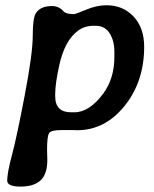

<svg xmlns="http://www.w3.org/2000/svg" viewBox="-20 -497 584 727"><path d="M249 -71.8H261.7Q318.8 -71.8 371.6 -143.6Q413.1 -200.2 413.1 -282.2V-300.8Q413.1 -342.8 395 -371.1Q377 -399.4 342.8 -399.4H334Q300.8 -399.4 275.4 -380.9Q225.1 -343.8 204.6 -250.5Q189 -180.2 189 -141.1V-132.3Q189 -71.8 249 -71.8ZM7.3 187Q7.3 157.2 25.4 89.6Q43.5 22 73.7 -136.5Q104 -294.9 104 -362.3Q104 -429.7 116.2 -447.8Q133.8 -474.1 176.8 -474.1Q203.1 -474.1 220.2 -454.6Q230 -443.4 260.3 -443.4Q265.1 -443.4 305.7 -460.2Q346.2 -477.1 383.3 -477.1Q445.8 -477.1 485.8 -434.3Q525.9 -391.6 525.9 -319.8Q525.9 -188 451.7 -95.9Q377.4 -3.9 272 -3.9L260.7 -4.4H211.9Q174.3 -4.4 166.3 6.6Q158.2 17.6 158.2 70.3L159.2 108.4Q159.2 162.1 133.8 185.8Q108.4 209.5 57.9 209.5Q7.3 209.5 7.3 187Z"/></svg>

Font: Averia Libre
Style: Bold Italic
Weight: 700
Italic angle: -6.90001°
Version: Version 1.002